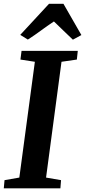

<svg xmlns="http://www.w3.org/2000/svg" viewBox="-26 -1018 460 1038"><path d="M-5.5 0 -1.5 -44 78.5 -58 162.5 -684 84.5 -696 90.5 -743H394.5L389.5 -696L306.5 -684L223 -58L304 -44L300.5 0ZM83.5 -829.5 239 -997.5H317L414 -828.5L368 -803.5Q341.5 -828 316.5 -852.8Q291.5 -877.5 265.5 -902Q228.5 -877.5 195.5 -853Q162.5 -828.5 124.5 -804Z"/></svg>

Font: Merriweather 28pt
Style: Bold Italic
Weight: 700
Italic angle: -7.8°
Version: Version 2.101